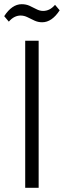

<svg xmlns="http://www.w3.org/2000/svg" viewBox="-39 -894 304 914"><path d="M145 -700V0H81V-700ZM-19 -817Q-1 -845 20 -859.5Q41 -874 64 -874Q85 -874 101.5 -866.5Q118 -859 134 -850.5Q150 -842 166 -842Q182 -842 196 -849Q210 -856 223 -871L245 -845Q227 -817 206 -802.5Q185 -788 162 -788Q142 -788 125 -796Q108 -804 92 -812Q76 -820 59 -820Q44 -820 30 -813Q16 -806 3 -791Z"/></svg>

Font: Pathway Extreme SemiCondensed ExtraLight
Style: Regular
Weight: 250
Width: 4
Version: Version 1.001;gftools[0.9.26]